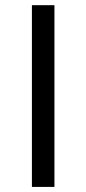

<svg xmlns="http://www.w3.org/2000/svg" viewBox="-20 -735 340 755"><path d="M194.1 -714.6V0H105.5V-714.6Z"/></svg>

Font: Inter V
Style: 
Weight: 400
Designer: Rasmus Andersson
Foundry: rsms
Version: Version 4.000;git-a3f224843